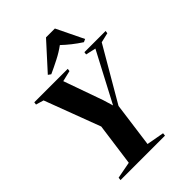

<svg xmlns="http://www.w3.org/2000/svg" viewBox="-277 -1107 1230 1230"><g transform="rotate(-45 338.0 -492.0)"><path d="M68 0 70.5 -19.5 184 -41 223.5 -330 80.5 -709.5 27.5 -725 30 -743H333L330.5 -725L257 -707.5L352 -440L372.5 -372L396.5 -417.5L550 -709.5L481.5 -725L484 -743H676L673.5 -725L607.5 -709.5L395 -345L354 -41L473 -19.5L471 0ZM215.5 -806 377 -984H457.5L547 -799.5L527 -790.5Q493 -812.5 461.8 -837.2Q430.5 -862 405 -886.5Q368 -859 322.5 -835.8Q277 -812.5 234 -793Z"/></g></svg>

Font: Merriweather 144pt ExtraBold
Style: Italic
Weight: 800
Italic angle: -7.8°
Version: Version 2.101